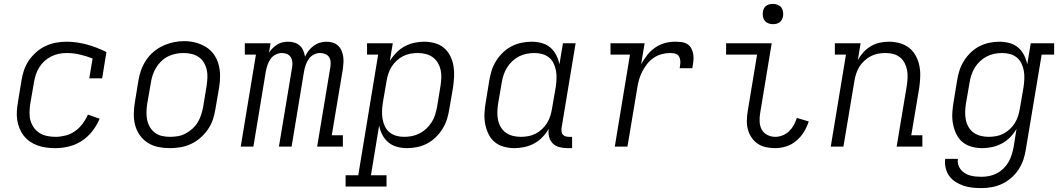

<svg xmlns="http://www.w3.org/2000/svg" viewBox="-20 -752 5440 985"><path d="M264 8Q240 8 217.5 5Q195 2 173.5 -5.5Q152 -13 134 -25.5Q116 -38 102.5 -55Q89 -72 80.5 -92.5Q72 -113 68.5 -135.5Q65 -158 66.5 -181.5Q68 -205 72 -228L90 -338Q94 -365 103 -391.5Q112 -418 128 -441.5Q144 -465 166 -484.5Q188 -504 214 -516Q240 -528 267 -533Q294 -538 321 -538Q349 -538 376 -534Q403 -530 428 -523Q453 -516 477.5 -506.5Q502 -497 526 -485L504 -350H438L455 -452Q424 -464 390.5 -472Q357 -480 322 -480Q322 -480 322 -480Q322 -480 322 -480Q302 -480 282 -476Q262 -472 243 -462.5Q224 -453 208 -438.5Q192 -424 181 -406Q170 -388 163.5 -368Q157 -348 154 -328L135 -218Q132 -197 131.5 -175Q131 -153 136.5 -133.5Q142 -114 154 -97Q166 -80 183 -69.5Q200 -59 221 -54.5Q242 -50 264 -50Q289 -50 315.5 -56.5Q342 -63 364.5 -79Q387 -95 403.5 -117Q420 -139 431 -164L491 -143Q477 -109 454 -79.5Q431 -50 400 -29.5Q369 -9 333.5 -0.5Q298 8 264 8Z M851 8Q821 8 791.5 2Q762 -4 738 -19.5Q714 -35 697.5 -58Q681 -81 673.5 -109Q666 -137 666.5 -167.5Q667 -198 672 -228L690 -338Q694 -365 703.5 -391.5Q713 -418 729 -442.5Q745 -467 767.5 -486Q790 -505 816 -517Q842 -529 869.5 -535Q897 -541 924 -541Q955 -541 983.5 -533.5Q1012 -526 1036.5 -511Q1061 -496 1077.5 -472.5Q1094 -449 1101.5 -421Q1109 -393 1109 -362.5Q1109 -332 1104 -302L1085 -192Q1081 -165 1072 -138.5Q1063 -112 1046.5 -88Q1030 -64 1007.5 -44.5Q985 -25 959 -13Q933 -1 905.5 3.5Q878 8 851 8ZM852 -50Q873 -50 893 -53.5Q913 -57 932 -67Q951 -77 967 -91.5Q983 -106 994 -124Q1005 -142 1011.5 -162Q1018 -182 1022 -202L1040 -312Q1043 -333 1044 -354Q1045 -375 1040.5 -394.5Q1036 -414 1025.5 -431.5Q1015 -449 998.5 -460Q982 -471 962 -475.5Q942 -480 921 -480Q901 -480 881 -476Q861 -472 842 -462.5Q823 -453 807.5 -438Q792 -423 781 -405Q770 -387 763.5 -367.5Q757 -348 754 -328L735 -218Q732 -198 731.5 -177Q731 -156 735 -136.5Q739 -117 749.5 -99.5Q760 -82 775.5 -70.5Q791 -59 811 -54.5Q831 -50 852 -50Z M1215 0 1293 -472H1236V-530H1368L1360 -482Q1368 -494 1379 -505Q1390 -516 1403 -524Q1416 -532 1430 -535Q1444 -538 1459 -538Q1476 -538 1491.5 -533Q1507 -528 1518.5 -517.5Q1530 -507 1536 -492Q1542 -477 1545 -461Q1552 -477 1563 -491.5Q1574 -506 1589 -517Q1604 -528 1621 -533Q1638 -538 1655 -538Q1672 -538 1687 -533.5Q1702 -529 1713.5 -518.5Q1725 -508 1731.5 -493.5Q1738 -479 1740.5 -463.5Q1743 -448 1742 -431Q1741 -414 1739 -398L1682 -58H1739V0H1607L1675 -409Q1677 -422 1676 -435.5Q1675 -449 1668 -459.5Q1661 -470 1648.5 -475Q1636 -480 1622 -480Q1606 -480 1590 -472Q1574 -464 1564 -449.5Q1554 -435 1548.5 -419Q1543 -403 1540 -387L1476 0H1411L1479 -409Q1481 -422 1479.5 -435.5Q1478 -449 1471 -459.5Q1464 -470 1452 -475Q1440 -480 1426 -480Q1410 -480 1394 -472Q1378 -464 1368 -449.5Q1358 -435 1352.5 -419Q1347 -403 1344 -387L1280 0Z M1753 205V147H1818L1920 -472H1863V-530H1995L1980 -439Q1994 -462 2013.5 -482Q2033 -502 2056.5 -514.5Q2080 -527 2105.5 -532.5Q2131 -538 2156 -538Q2184 -538 2211 -530.5Q2238 -523 2258 -506Q2278 -489 2290 -464.5Q2302 -440 2306.5 -413.5Q2311 -387 2309.5 -358.5Q2308 -330 2304 -302L2285 -192Q2281 -166 2273 -140.5Q2265 -115 2250.5 -91.5Q2236 -68 2215.5 -48Q2195 -28 2171 -15.5Q2147 -3 2120.5 2.5Q2094 8 2068 8Q2041 8 2016 1Q1991 -6 1972 -22Q1953 -38 1941.5 -60.5Q1930 -83 1925 -108L1883 147H1963V205ZM2053 -50Q2074 -50 2094 -54Q2114 -58 2132.5 -67.5Q2151 -77 2167 -92Q2183 -107 2194.5 -125Q2206 -143 2212 -162.5Q2218 -182 2222 -202L2240 -312Q2243 -332 2244 -353Q2245 -374 2240.5 -393.5Q2236 -413 2226 -430Q2216 -447 2200 -458.5Q2184 -470 2164 -475Q2144 -480 2123 -480Q2104 -480 2085 -476.5Q2066 -473 2048 -464Q2030 -455 2014.5 -440.5Q1999 -426 1988.5 -409Q1978 -392 1972 -373Q1966 -354 1963 -335L1944 -225Q1941 -204 1940 -183Q1939 -162 1942.5 -142Q1946 -122 1954.5 -104Q1963 -86 1978 -73.5Q1993 -61 2012.5 -55.5Q2032 -50 2053 -50Z M2619 8Q2591 8 2564 0.5Q2537 -7 2517 -24Q2497 -41 2485.5 -65.5Q2474 -90 2469 -116.5Q2464 -143 2465.5 -171.5Q2467 -200 2472 -228L2490 -338Q2494 -364 2502 -389.5Q2510 -415 2524.5 -438.5Q2539 -462 2559.5 -482Q2580 -502 2604.5 -514.5Q2629 -527 2655 -532.5Q2681 -538 2707 -538Q2734 -538 2759.5 -531Q2785 -524 2803.5 -508Q2822 -492 2833.5 -469.5Q2845 -447 2850 -422L2868 -530H2933L2861 -96Q2860 -86 2861 -77Q2862 -68 2867.5 -61.5Q2873 -55 2881.5 -52.5Q2890 -50 2899 -50H2915V8H2890Q2869 8 2849 2.5Q2829 -3 2815.5 -16.5Q2802 -30 2797 -50Q2792 -70 2795 -91Q2782 -68 2762.5 -48Q2743 -28 2719.5 -15.5Q2696 -3 2670 2.5Q2644 8 2619 8ZM2652 -50Q2671 -50 2690.5 -53.5Q2710 -57 2727.5 -66Q2745 -75 2760.5 -89.5Q2776 -104 2786.5 -121Q2797 -138 2803 -157Q2809 -176 2812 -195L2831 -305Q2834 -326 2835 -347Q2836 -368 2832.5 -388Q2829 -408 2820.5 -426Q2812 -444 2797 -456.5Q2782 -469 2762.5 -474.5Q2743 -480 2722 -480Q2701 -480 2681 -476Q2661 -472 2642.5 -462.5Q2624 -453 2608 -438Q2592 -423 2581 -405Q2570 -387 2563.5 -367.5Q2557 -348 2554 -328L2535 -218Q2532 -198 2531.5 -177Q2531 -156 2535 -136.5Q2539 -117 2549 -100Q2559 -83 2575 -71.5Q2591 -60 2611 -55Q2631 -50 2652 -50Z M3134 0 3212 -472H3112V-530H3287L3269 -422Q3282 -446 3299.5 -468.5Q3317 -491 3340 -507Q3363 -523 3389 -530.5Q3415 -538 3442 -538Q3459 -538 3476 -536Q3493 -534 3506.5 -525.5Q3520 -517 3527.5 -502Q3535 -487 3537 -470.5Q3539 -454 3537 -436.5Q3535 -419 3532 -402H3467Q3468 -412 3469.5 -421.5Q3471 -431 3470 -440.5Q3469 -450 3465.5 -458.5Q3462 -467 3454.5 -472Q3447 -477 3437.5 -478.5Q3428 -480 3418 -480Q3396 -480 3374 -474Q3352 -468 3333 -455Q3314 -442 3299.5 -423.5Q3285 -405 3274.5 -384Q3264 -363 3258 -342Q3252 -321 3249 -299L3199 0Z M3957 8Q3933 8 3909.5 3Q3886 -2 3867.5 -14.5Q3849 -27 3836 -46Q3823 -65 3817 -87Q3811 -109 3811.5 -133.5Q3812 -158 3816 -182L3864 -472H3705V-530H3939L3880 -173Q3876 -151 3877 -128.5Q3878 -106 3887.5 -88Q3897 -70 3916 -60Q3935 -50 3957 -50Q3976 -50 3995 -57.5Q4014 -65 4028.5 -79Q4043 -93 4052.5 -110.5Q4062 -128 4068 -147L4129 -129Q4120 -101 4104.5 -75.5Q4089 -50 4065.5 -30Q4042 -10 4013.5 -1Q3985 8 3957 8ZM3945 -628Q3933 -628 3921.5 -632.5Q3910 -637 3903 -646Q3896 -655 3894 -667.5Q3892 -680 3894 -693Q3895 -701 3899.5 -709.5Q3904 -718 3911.5 -723Q3919 -728 3928 -730Q3937 -732 3945 -732Q3958 -732 3969.5 -727.5Q3981 -723 3988 -714Q3995 -705 3997 -692.5Q3999 -680 3997 -667Q3995 -659 3990.5 -650.5Q3986 -642 3978.5 -637Q3971 -632 3962.5 -630Q3954 -628 3945 -628Z M4242 0 4320 -472H4263V-530H4395L4381 -444Q4393 -466 4410 -484.5Q4427 -503 4448.5 -515.5Q4470 -528 4493.5 -533Q4517 -538 4541 -538Q4569 -538 4596 -530.5Q4623 -523 4644 -506.5Q4665 -490 4678 -466Q4691 -442 4696.5 -415Q4702 -388 4701 -359.5Q4700 -331 4696 -302L4655 -58H4712V0H4580L4632 -312Q4635 -332 4636 -352.5Q4637 -373 4633.5 -392Q4630 -411 4621 -428.5Q4612 -446 4597 -458Q4582 -470 4562.5 -475Q4543 -480 4523 -480Q4523 -480 4523 -480Q4523 -480 4523 -480Q4503 -480 4484 -476.5Q4465 -473 4447 -463.5Q4429 -454 4414 -440Q4399 -426 4388.5 -409Q4378 -392 4372 -373Q4366 -354 4363 -335L4307 0Z M5015 213Q4991 213 4967.5 210.5Q4944 208 4922.5 200.5Q4901 193 4882 181Q4863 169 4850 151Q4837 133 4831.5 110Q4826 87 4829 63H4894Q4892 78 4896 92.5Q4900 107 4909 118Q4918 129 4930 136.5Q4942 144 4956 148Q4970 152 4985 153.5Q5000 155 5015 155Q5035 155 5055 151Q5075 147 5093.5 137.5Q5112 128 5127.5 113Q5143 98 5153.5 80Q5164 62 5170 42.5Q5176 23 5180 3L5195 -91Q5182 -68 5162.5 -48Q5143 -28 5119 -15.5Q5095 -3 5069.5 2.5Q5044 8 5019 8Q4991 8 4964 0.5Q4937 -7 4917 -24Q4897 -41 4885.5 -65.5Q4874 -90 4869 -116.5Q4864 -143 4865.5 -171.5Q4867 -200 4872 -228L4890 -338Q4894 -364 4902 -389.5Q4910 -415 4924.5 -438.5Q4939 -462 4959.5 -482Q4980 -502 5004.5 -514.5Q5029 -527 5055 -532.5Q5081 -538 5107 -538Q5134 -538 5159.5 -531Q5185 -524 5203.5 -508Q5222 -492 5233.5 -469.5Q5245 -447 5250 -422L5268 -530H5388V-472H5324L5243 13Q5239 40 5230.5 66Q5222 92 5206.5 116Q5191 140 5169 159.5Q5147 179 5121.5 191Q5096 203 5069 208Q5042 213 5015 213ZM5052 -50Q5071 -50 5090.5 -53.5Q5110 -57 5127.5 -66Q5145 -75 5160.5 -89.5Q5176 -104 5186.5 -121Q5197 -138 5203 -157Q5209 -176 5212 -195L5231 -305Q5234 -326 5235 -347Q5236 -368 5232.5 -388Q5229 -408 5220.5 -426Q5212 -444 5197 -456.5Q5182 -469 5162.5 -474.5Q5143 -480 5122 -480Q5101 -480 5081 -476Q5061 -472 5042.5 -462.5Q5024 -453 5008 -438Q4992 -423 4981 -405Q4970 -387 4963.5 -367.5Q4957 -348 4954 -328L4935 -218Q4932 -198 4931.5 -177Q4931 -156 4935 -136.5Q4939 -117 4949 -100Q4959 -83 4975 -71.5Q4991 -60 5011 -55Q5031 -50 5052 -50Z"/></svg>

Font: Iosevka Curly Slab LtEx
Style: Italic
Weight: 300
Width: 7
Italic angle: -9°
Monospace: yes
Designer: Belleve Invis
Foundry: Belleve Invis
Version: Version 11.1.0; ttfautohint (v1.8.3)